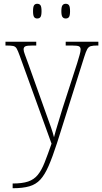

<svg xmlns="http://www.w3.org/2000/svg" viewBox="-20 -757 541 1017"><path d="M47 215Q98 215 129 204.5Q160 194 180 169.5Q200 145 216 104.5Q232 64 253 4L84 -463Q75 -488 68.5 -499.5Q62 -511 49.5 -513.5Q37 -516 11 -516H9V-536H172V-516H155Q123 -516 114 -511.5Q105 -507 105 -495Q105 -486 112 -467.5Q119 -449 132 -413L202 -217Q214 -182 227 -147Q240 -112 250.5 -81.5Q261 -51 266 -30Q274 -61 285.5 -98Q297 -135 311 -182L389 -423Q396 -447 401.5 -465.5Q407 -484 407 -495Q407 -506 399.5 -511Q392 -516 359 -516H328V-536H501V-516H497Q472 -516 460.5 -512.5Q449 -509 442 -496.5Q435 -484 426 -455L282 1Q258 75 237.5 122Q217 169 193.5 194.5Q170 220 135 230Q100 240 48 240H47ZM328 -659Q317 -659 311 -667Q305 -675 305 -698Q305 -721 311 -729Q317 -737 328 -737Q340 -737 345.5 -729Q351 -721 351 -698Q351 -675 345.5 -667Q340 -659 328 -659ZM177 -659Q166 -659 160.5 -667Q155 -675 155 -698Q155 -721 160.5 -729Q166 -737 177 -737Q189 -737 194.5 -729Q200 -721 200 -698Q200 -675 194.5 -667Q189 -659 177 -659Z"/></svg>

Font: Noto Serif Khmer SemiCondensed Thin
Style: Regular
Weight: 250
Width: 4
Designer: Danh Hong and the Monotype Design Team
Foundry: Monotype Imaging Inc.
Version: Version 2.004